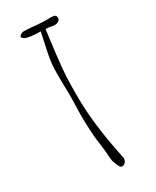

<svg xmlns="http://www.w3.org/2000/svg" viewBox="-172 -705 609 749"><g transform="rotate(-30 132.5 -330.5)"><path d="M193.4 -615.7Q183.1 -615.7 169.4 -619.1H168.9L153.3 -620.1Q139.6 -516.6 134.8 -467.3Q129.4 -416.5 129.4 -346.7Q129.4 -307.1 130.4 -287.1Q134.8 -178.7 166 -32.2Q165 -10.7 146.5 -6.3Q140.6 -6.3 134.8 -12.2Q133.3 -15.6 128.4 -26.1Q123.5 -36.6 121.1 -46.9Q119.6 -54.2 119.1 -61.5Q118.7 -68.8 118.7 -71.3Q118.7 -76.2 117.7 -84Q115.2 -114.3 111.3 -137.2V-136.7Q107.9 -161.6 106.2 -196.8Q104.5 -231.9 104.5 -264.2Q104.5 -287.6 105.5 -304.2Q106.4 -318.8 106.4 -348.1Q106.4 -366.2 105.5 -399.4L105 -442.9Q105 -470.7 106.9 -489.7Q109.4 -513.7 116.2 -545.9Q123 -578.1 124.5 -584L132.3 -621.6Q106.4 -621.6 87.4 -624.5Q68.4 -627.4 61 -632.8Q54.2 -636.7 54.2 -642.6Q54.2 -646.5 61.5 -650.9Q68.8 -655.3 76.7 -655.3Q81.5 -655.3 108.9 -653.3Q109.4 -653.3 134.3 -650.9Q157.7 -648.9 178.2 -648.9Q183.1 -648.9 186.5 -649.4H194.3Q206.5 -649.4 211.9 -646Q217.3 -642.6 217.3 -634.3V-633.8Q217.8 -626.5 210.7 -621.1Q203.6 -615.7 193.4 -615.7Z"/></g></svg>

Font: Amatica SC
Style: Regular
Weight: 400
Designer: Vernon Adams, Ben Nathan
Foundry: newtypography
Version: Version 2.001